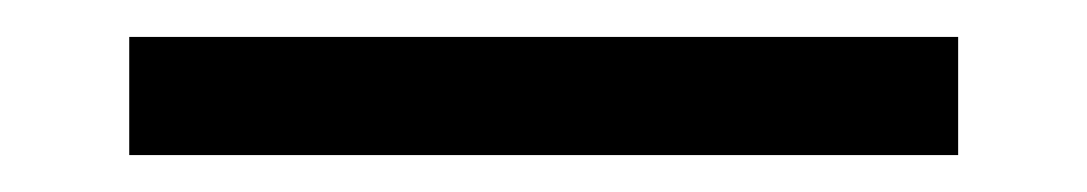

<svg xmlns="http://www.w3.org/2000/svg" viewBox="-20 -20 589 104"><path d="M50 64V0H499V64Z"/></svg>

Font: Kanit Light
Style: Regular
Weight: 300
Designer: Katatrad Team
Foundry: CadsonDemak
Version: Version 2.000; ttfautohint (v1.8.3)